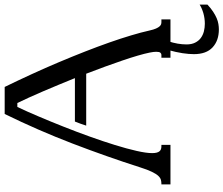

<svg xmlns="http://www.w3.org/2000/svg" viewBox="-88 -668 965 829"><g transform="rotate(-90 394.5 -253.5)"><path d="M316.9 -715.8H433.6Q461.9 -657.7 489 -598.6Q516.1 -539.6 540.5 -481.7Q564.9 -423.8 586.4 -368.9Q607.9 -314 625.5 -263.9Q643.1 -213.9 656.2 -169.9Q669.4 -126 677.2 -90.8Q681.2 -72.8 685.8 -62.5Q690.4 -52.2 695.1 -47.1Q699.7 -42 704.3 -40.5Q709 -39.1 713.4 -39.1H725.1V0H559.6V-39.1H572.3Q577.6 -39.1 581.5 -43.7Q585.4 -48.3 585.4 -61.5Q585.4 -72.8 582 -89.4Q577.6 -111.3 568.8 -141.4Q560.1 -171.4 547.9 -207Q535.6 -242.7 521.2 -282.7Q506.8 -322.8 490.7 -363.8H266.6Q270.5 -376.5 274.9 -388.4Q279.3 -400.4 284.2 -412.6H471.7Q457 -448.7 442.6 -483.6Q428.2 -518.6 414.3 -550.8Q400.4 -583 387.7 -611.1Q375 -639.2 364.3 -661.1H347.2Q328.1 -621.1 306.2 -569.3Q284.2 -517.6 262 -461.4Q239.7 -405.3 219.2 -348.1Q198.7 -291 182.9 -239.7Q167 -188.5 157.5 -146.5Q147.9 -104.5 147.9 -79.1Q147.9 -66.9 150.1 -59.1Q152.3 -51.3 156.2 -46.9Q160.2 -42.5 165.5 -40.8Q170.9 -39.1 177.7 -39.1H183.6V0H12.7V-39.1H15.1Q23.9 -39.1 32.5 -41.3Q41 -43.5 49.6 -52.5Q58.1 -61.5 67.1 -80.1Q76.2 -98.6 86.4 -130.9Q132.3 -274.4 189.2 -422.9Q246.1 -571.3 316.9 -715.8ZM593.3 -10.7H631.3Q624 11.2 620.6 31Q617.2 50.8 617.2 69.3Q617.2 91.3 624.8 106.4Q632.3 121.6 644.8 130.9Q657.2 140.1 673.3 144.3Q689.5 148.4 706.5 148.4Q730 148.4 752 142.1Q773.9 135.7 789.1 126V159.7Q772.9 174.8 758.3 184.3Q743.7 193.8 730.5 199.5Q717.3 205.1 705.1 207Q692.9 209 682.1 209Q633.8 209 604.5 181.9Q575.2 154.8 575.2 101.1Q575.2 80.1 579.3 52.2Q583.5 24.4 593.3 -10.7Z"/></g></svg>

Font: Arian Grqi
Style: Regular
Weight: 400
Designer: Ruben Hakobyan (Tarumian)
Foundry: Ruben Hakobyan (Tarumian)
Version: Version 1.003